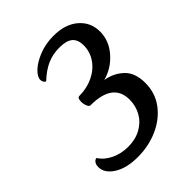

<svg xmlns="http://www.w3.org/2000/svg" viewBox="-185 -725 846 846"><g transform="rotate(-45 238.0 -301.5)"><path d="M433 -189Q433 -126 397.5 -79Q362 -32 304 -6.5Q246 19 179 19Q109 19 66.5 -8Q24 -35 24 -73Q24 -89 31 -98Q38 -107 47 -107Q65 -78 101 -60.5Q137 -43 181 -43Q226 -43 260.5 -62Q295 -81 313.5 -113.5Q332 -146 332 -186Q332 -290 192 -290Q185 -290 179.5 -302.5Q174 -315 174 -331Q174 -354 187 -354Q234 -354 273.5 -373Q313 -392 335.5 -425Q358 -458 358 -498Q358 -534 338 -550.5Q318 -567 275 -567Q233 -567 198.5 -551.5Q164 -536 129 -503Q123 -504 119 -511Q115 -518 115 -526Q115 -545 139 -567.5Q163 -590 204 -606Q245 -622 293 -622Q366 -622 409 -585Q452 -548 452 -490Q452 -433 411.5 -387Q371 -341 314 -326Q363 -318 398 -285.5Q433 -253 433 -189Z"/></g></svg>

Font: Charmonman
Style: Bold
Weight: 700
Designer: Ekaluck Peanpanawate
Foundry: Cadson Demak Co.,Ltd.
Version: Version 1.000; ttfautohint (v1.6)